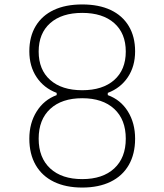

<svg xmlns="http://www.w3.org/2000/svg" viewBox="-20 -832 740 864"><path d="M350 -426Q442 -426 494 -472Q546 -518 546 -600Q546 -682 494 -728Q442 -774 350 -774Q258 -774 206 -728Q154 -682 154 -600Q154 -518 206 -472Q258 -426 350 -426ZM112 -601Q112 -667 140.5 -714.5Q169 -762 222 -787Q275 -812 350 -812Q425 -812 478 -787Q531 -762 559.5 -714.5Q588 -667 588 -601Q588 -534 555.5 -485Q523 -436 465 -414V-404Q523 -383 555.5 -330.5Q588 -278 588 -208Q588 -139 559.5 -89.5Q531 -40 477.5 -14Q424 12 350 12Q276 12 222.5 -14Q169 -40 140.5 -89.5Q112 -139 112 -208Q112 -278 145 -330.5Q178 -383 235 -404V-414Q177 -436 144.5 -485Q112 -534 112 -601ZM154 -208Q154 -122 206 -74Q258 -26 350 -26Q442 -26 494 -74Q546 -122 546 -208Q546 -294 494 -342Q442 -390 350 -390Q258 -390 206 -342Q154 -294 154 -208Z"/></svg>

Font: Martian Mono SemiExpanded Thin
Style: Regular
Weight: 250
Monospace: yes
Version: Version 0.930